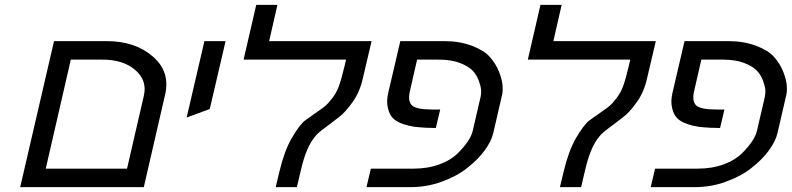

<svg xmlns="http://www.w3.org/2000/svg" viewBox="-20 -769 3254 789"><path d="M502 -76 571 -375Q586 -439 535 -482Q486 -524 401 -524H271L168 -76ZM419 -600Q536 -600 609 -536Q681 -473 658 -378L571 0H63L202 -600Z M820 -600H907L842 -321L747 -286Z M1471 -447Q1459 -392 1430 -351Q1400 -308 1372 -287Q1362 -279 1342 -264Q1322 -249 1314 -243Q1283 -220 1275 -208Q1238 -165 1216 -68L1200 0H1113L1128 -63Q1148 -147 1178 -200Q1211 -257 1235 -275Q1277 -305 1293 -316Q1323 -336 1336 -354Q1360 -381 1372 -413Q1383 -443 1396 -498L1402 -524H981L1033 -749H1120L1086 -600H1507Z M1806 -600Q1868 -600 1919 -581Q1969 -562 1992 -536Q2017 -508 2030 -476Q2043 -443 2045 -419Q2047 -392 2043 -378L2007 -222Q1999 -188 1971 -150Q1943 -112 1899 -78Q1858 -45 1794 -22Q1734 0 1667 0H1486L1504 -76H1679Q1739 -76 1787 -94Q1833 -111 1862 -140Q1887 -165 1903 -189Q1917 -210 1922 -229L1955 -371Q1958 -386 1957 -400Q1955 -418 1947 -439Q1937 -464 1921 -480Q1903 -498 1868 -511Q1833 -524 1782 -524H1694L1665 -397Q1654 -352 1674 -335Q1693 -319 1755 -319H1789L1771 -243L1731 -244Q1699 -246 1683 -248Q1658 -252 1637 -259Q1609 -269 1596 -282Q1580 -298 1574 -325Q1567 -354 1576 -390L1625 -600Z M2639 -447Q2627 -392 2598 -351Q2568 -308 2540 -287Q2530 -279 2510 -264Q2490 -249 2482 -243Q2451 -220 2443 -208Q2406 -165 2384 -68L2368 0H2281L2296 -63Q2316 -147 2346 -200Q2379 -257 2403 -275Q2445 -305 2461 -316Q2491 -336 2504 -354Q2528 -381 2540 -413Q2551 -443 2564 -498L2570 -524H2149L2201 -749H2288L2254 -600H2675Z M2974 -600Q3036 -600 3087 -581Q3137 -562 3160 -536Q3185 -508 3198 -476Q3211 -443 3213 -419Q3215 -392 3211 -378L3175 -222Q3167 -188 3139 -150Q3111 -112 3067 -78Q3026 -45 2962 -22Q2902 0 2835 0H2654L2672 -76H2847Q2907 -76 2955 -94Q3001 -111 3030 -140Q3055 -165 3071 -189Q3085 -210 3090 -229L3123 -371Q3126 -386 3125 -400Q3123 -418 3115 -439Q3105 -464 3089 -480Q3071 -498 3036 -511Q3001 -524 2950 -524H2862L2833 -397Q2822 -352 2842 -335Q2861 -319 2923 -319H2957L2939 -243L2899 -244Q2867 -246 2851 -248Q2826 -252 2805 -259Q2777 -269 2764 -282Q2748 -298 2742 -325Q2735 -354 2744 -390L2793 -600Z"/></svg>

Font: Miedinger
Style: Italic
Weight: 400
Italic angle: -13°
Version: Version 001.000